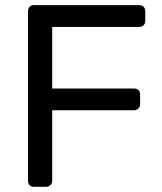

<svg xmlns="http://www.w3.org/2000/svg" viewBox="-20 -720 623 740"><path d="M87.9 -22.9V-675.8Q87.9 -687 94 -693.6Q100.1 -700.2 109.9 -700.2H516.1Q527.3 -700.2 533.7 -693.6Q540 -687 540 -675.8V-639.2Q540 -629.4 533.4 -622.8Q526.9 -616.2 516.1 -616.2H181.2V-378.9H496.1Q507.3 -378.9 513.7 -372.6Q520 -366.2 520 -356V-317.9Q520 -308.1 512.9 -301.5Q505.9 -294.9 496.1 -294.9H181.2V-22.9Q181.2 -13.2 174.1 -6.6Q167 0 157.2 0H109.9Q100.1 0 94 -6.6Q87.9 -13.2 87.9 -22.9Z"/></svg>

Font: Rubik AZ
Style: Regular
Weight: 400
Designer: Hubert and Fischer
Foundry: Hubert & Fischer
Version: Version 2.000